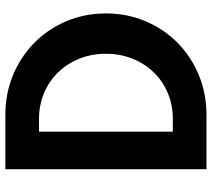

<svg xmlns="http://www.w3.org/2000/svg" viewBox="-57 -733 790 716"><g transform="rotate(-90 338.0 -375.0)"><path d="M65 0V-750H267.7Q347.7 -750 416.6 -721.1Q485.5 -692.3 536.6 -641.8Q587.7 -591.4 616.8 -522.7Q645.9 -454.1 645.9 -375Q645.9 -295.9 616.8 -227.3Q587.7 -158.6 536.8 -108.2Q485.9 -57.7 416.8 -28.9Q347.7 0 267.7 0ZM205 -125.5H252.3Q304.5 -125.5 349.1 -144.3Q393.6 -163.2 426.1 -196.6Q458.6 -230 477 -275.7Q495.5 -321.4 495.5 -375Q495.5 -428.6 477 -474.3Q458.6 -520 426.1 -553.4Q393.6 -586.8 349.1 -605.7Q304.5 -624.5 252.3 -624.5H205Z"/></g></svg>

Font: Spartan
Style: Bold
Weight: 700
Designer: Matt Bailey, Mirko Velimirovic
Foundry: Matt Bailey
Version: Version 1.005